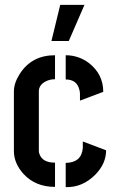

<svg xmlns="http://www.w3.org/2000/svg" viewBox="-20 -768 478 789"><path d="M191.4 -599.6 227.5 -748H327.1L262.7 -599.6ZM37.1 -147.5Q37.1 -96.7 77.1 -52.7Q126 0 206.1 0V-99.6Q155.3 -99.6 142.6 -133.8Q139.6 -140.6 139.6 -147.5V-392.6Q139.6 -418.9 168 -433.6Q184.6 -442.4 206.1 -442.4V-541Q110.4 -541 61.5 -464.8Q38.1 -428.7 37.1 -394.5ZM250 -441.4Q296.9 -441.4 306.6 -397.5Q308.6 -389.6 308.6 -381.8V-354.5L404.3 -390.6Q404.3 -462.9 345.7 -508.8Q302.7 -541 250 -541ZM250 1Q319.3 2.9 372.1 -50.8Q416 -95.7 416 -150.4L320.3 -186.5V-160.2Q315.4 -99.6 250 -98.6Z"/></svg>

Font: Post No Bills Colombo
Style: Bold
Weight: 700
Designer: Kosala Senevirathne, Siva Puranthara, Lasantha Premarathna, Tharique Azeez
Foundry: Mooniak
Version: Version 1.220 ; ttfautohint (v1.6)